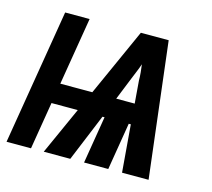

<svg xmlns="http://www.w3.org/2000/svg" viewBox="-105 -616 786 713"><g transform="rotate(15 288.0 -260.0)"><path d="M-24 0 62 -520H156L113 -260H236L353 -520H460L522 0H420L405 -182H397L367 0H274L304 -182H296L221 0H119L201 -182H100L70 0ZM399 -260 392 -347Q392 -362 390.5 -377.5Q389 -393 387 -408Q382 -393 375.5 -377.5Q369 -362 363 -347L328 -260Z"/></g></svg>

Font: Iosevka XBd Ex Obl
Style: Regular
Weight: 800
Width: 7
Italic angle: -9°
Monospace: yes
Designer: Belleve Invis
Foundry: Belleve Invis
Version: Version 32.5.0; ttfautohint (v1.8.4)